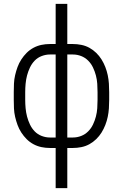

<svg xmlns="http://www.w3.org/2000/svg" viewBox="-20 -755 634 990"><path d="M267 215V8H237Q215 8 193.5 3.5Q172 -1 152.5 -11.5Q133 -22 117.5 -37.5Q102 -53 90 -71.5Q78 -90 70.5 -110.5Q63 -131 58 -152.5Q53 -174 52 -196Q51 -218 51 -240V-280Q51 -302 52 -324Q53 -346 58 -367.5Q63 -389 70.5 -409.5Q78 -430 90 -448.5Q102 -467 117.5 -482.5Q133 -498 152.5 -508.5Q172 -519 193.5 -523.5Q215 -528 237 -528H267V-735H327V-528H356Q378 -528 400 -523.5Q422 -519 441 -508.5Q460 -498 476 -482.5Q492 -467 503.5 -448.5Q515 -430 523 -409.5Q531 -389 535.5 -367.5Q540 -346 541.5 -324Q543 -302 543 -280V-240Q543 -218 541.5 -196Q540 -174 535.5 -152.5Q531 -131 523 -110.5Q515 -90 503.5 -71.5Q492 -53 476 -37.5Q460 -22 441 -11.5Q422 -1 400 3.5Q378 8 356 8H327V215ZM267 -46V-474H237Q216 -474 195 -466Q174 -458 159 -442.5Q144 -427 134.5 -407Q125 -387 119.5 -366Q114 -345 112 -323Q110 -301 110 -280V-240Q110 -219 112 -197Q114 -175 119.5 -154Q125 -133 134.5 -113Q144 -93 159 -77.5Q174 -62 195 -54Q216 -46 237 -46ZM327 -46H356Q378 -46 398.5 -54Q419 -62 434.5 -77.5Q450 -93 459.5 -113Q469 -133 474.5 -154Q480 -175 481.5 -197Q483 -219 483 -240V-280Q483 -301 481.5 -323Q480 -345 474.5 -366Q469 -387 459.5 -407Q450 -427 434.5 -442.5Q419 -458 398.5 -466Q378 -474 356 -474H327Z"/></svg>

Font: Iosevka QP Light
Style: Regular
Weight: 300
Designer: Belleve Invis
Foundry: Belleve Invis
Version: Version 20.0.0; ttfautohint (v1.8.4)